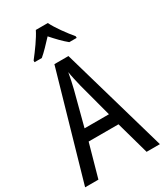

<svg xmlns="http://www.w3.org/2000/svg" viewBox="-229 -1034 965 1125"><g transform="rotate(-30 253.5 -471.5)"><path d="M292 -943H211C190 -900 146 -840 110 -794V-783H159C187 -806 219 -841 252 -876C283 -841 314 -808 345 -783H395V-794C360 -836 314 -898 292 -943ZM416 0H506L300 -715H205L0 0H90L152 -222H354ZM274 -530 335 -301H170L230 -530C238 -562 246 -600 252 -634C256 -605 267 -560 274 -530Z"/></g></svg>

Font: Noto Sans Arabic UI Cn
Style: Regular
Weight: 400
Width: 3
Designer: Monotype Design Team, Nadine Chahine and Nizar Qandah
Foundry: Monotype Imaging Inc.
Version: Version 2.010